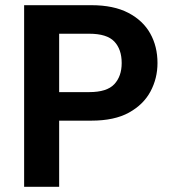

<svg xmlns="http://www.w3.org/2000/svg" viewBox="-20 -720 661 740"><path d="M73 0V-700H332Q418 -700 474.5 -670.5Q531 -641 559 -591Q587 -541 587 -477Q587 -418 560 -367.5Q533 -317 477 -286Q421 -255 332 -255H208V0ZM208 -365H324Q392 -365 420.5 -395.5Q449 -426 449 -477Q449 -530 420.5 -560Q392 -590 324 -590H208Z"/></svg>

Font: DM Sans 10pt
Style: Bold
Weight: 700
Version: Version 4.004;gftools[0.9.30]